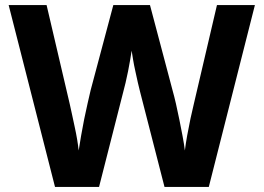

<svg xmlns="http://www.w3.org/2000/svg" viewBox="-20 -734 1035 754"><path d="M981 -714 800 0H626L530 -374Q526 -388 521.5 -409Q517 -430 511.5 -454.5Q506 -479 502.5 -500.5Q499 -522 497 -535Q495 -522 491.5 -500.5Q488 -479 483 -454.5Q478 -430 473 -408.5Q468 -387 464 -373L369 0H196L14 -714H163L254 -325Q258 -308 263 -284Q268 -260 273.5 -235Q279 -210 283 -186Q287 -162 289 -143Q293 -169 298.5 -201Q304 -233 310.5 -265.5Q317 -298 324 -328Q331 -358 336 -380L425 -714H569L658 -378Q664 -357 671 -326.5Q678 -296 684.5 -263.5Q691 -231 697 -199.5Q703 -168 706 -143Q709 -168 715 -201.5Q721 -235 728 -268Q735 -301 741 -325L832 -714Z"/></svg>

Font: Noto Sans Syriac Eastern
Style: Bold
Weight: 700
Designer: Patrick Giasson and the Monotype Design Team
Foundry: Monotype Imaging Inc.
Version: Version 3.001